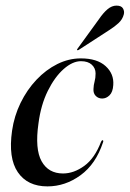

<svg xmlns="http://www.w3.org/2000/svg" viewBox="-20 -654 462 684"><path d="M268.5 -436Q238.5 -436 206.8 -408Q175 -380 150.2 -330Q125.5 -280 117 -214Q104 -123 128.2 -79.5Q152.5 -36 204.5 -36Q243 -36 280.2 -63Q317.5 -90 340 -149Q343 -155 345.5 -154.5Q349.5 -153.5 347 -147Q321.5 -69.5 267 -29.8Q212.5 10 149 10Q78 10 43.5 -40.5Q9 -91 23 -188.5Q30.5 -240.5 53.2 -287.2Q76 -334 109.8 -369.8Q143.5 -405.5 184.2 -425.8Q225 -446 268 -446Q326 -446 356.2 -418.5Q386.5 -391 383.5 -351Q382 -326 370.2 -314.5Q358.5 -303 344 -303Q330.5 -303 321.2 -312.2Q312 -321.5 313 -337Q313.5 -351.5 317 -363.8Q320.5 -376 320.5 -392.5Q320.5 -411 307 -423.5Q293.5 -436 268.5 -436ZM332 -585Q348 -608.5 363.2 -621.2Q378.5 -634 395 -634Q412.5 -634 418.2 -623.8Q424 -613.5 421 -602.5Q416.5 -585 402.5 -572Q388.5 -559 369.5 -547L260 -476Q256.5 -474 254.5 -476Q253.5 -477 256.5 -481Z"/></svg>

Font: Fraunces 144pt S000
Style: Italic
Weight: 400
Italic angle: -16°
Version: Version 1.000; ttfautohint (v1.8.3)